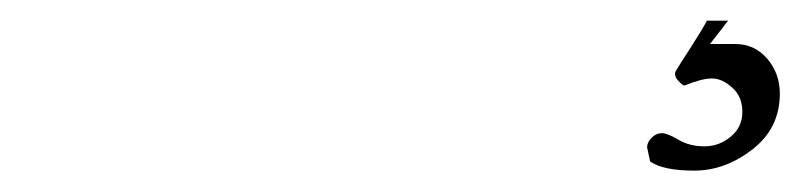

<svg xmlns="http://www.w3.org/2000/svg" viewBox="-20 -16 771 185"><path d="M639.6 66.4Q637.7 66.4 633.3 61.5Q628.9 56.6 631.3 52.2Q633.8 47.9 645.5 29.8Q657.2 11.7 661.1 3.9H681.6L664.1 26.4H688.5Q707 26.4 719.2 40.5Q731.4 54.7 731.4 74.2Q731.4 107.4 705.1 127.9Q678.7 148.4 648.9 148.4Q619.1 148.4 606.4 139.6L603.5 126Q603.5 121.1 607.9 116.7Q612.3 112.3 617.7 112.3Q623 112.3 633.8 118.7Q644.5 125 658.7 125Q672.9 125 684.1 115.7Q695.3 106.4 695.3 91.8Q695.3 77.1 685.5 68.4Q675.8 59.6 666 59.6Q656.2 59.6 639.6 66.4Z"/></svg>

Font: CrimsonText-Roman
Style: Roman
Weight: 400
Version: Version 0.13